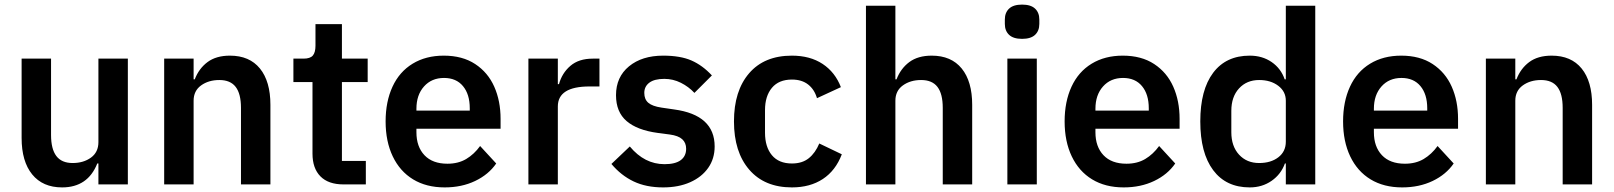

<svg xmlns="http://www.w3.org/2000/svg" viewBox="-20 -802 7018 835"><path d="M74 -202V-547H202V-215Q202 -154 225 -123.5Q248 -93 296 -93Q343 -93 375.5 -116.5Q408 -140 408 -184V-547H536V0H408V-91H403Q362 13 250 13Q166 13 120 -43.5Q74 -100 74 -202Z M694 0V-547H822V-457H827Q845 -504 882.5 -532Q920 -560 980 -560Q1065 -560 1110.5 -504Q1156 -448 1156 -346V0H1028V-333Q1028 -394 1005 -424Q982 -454 934 -454Q887 -454 854.5 -430.5Q822 -407 822 -364V0Z M1474 0Q1408 0 1373.5 -35Q1339 -70 1339 -134V-445H1256V-547H1300Q1329 -547 1340.5 -560.5Q1352 -574 1352 -603V-697H1467V-547H1579V-445H1467V-102H1571V0Z M1657 -274Q1657 -360 1687 -425Q1717 -490 1774.5 -525Q1832 -560 1910 -560Q1991 -560 2046.5 -523.5Q2102 -487 2129.5 -425Q2157 -363 2157 -285V-242H1791V-227Q1791 -164 1826 -127Q1861 -90 1926 -90Q1973 -90 2007.5 -110.5Q2042 -131 2068 -167L2138 -91Q2105 -43 2046.5 -15Q1988 13 1914 13Q1834 13 1776.5 -22Q1719 -57 1688 -122Q1657 -187 1657 -274ZM1791 -321H2023V-331Q2023 -392 1993.5 -427.5Q1964 -463 1911 -463Q1857 -463 1824 -426Q1791 -389 1791 -329Z M2278 0V-547H2406V-436H2411Q2424 -484 2460.5 -515.5Q2497 -547 2558 -547H2587V-426H2544Q2406 -426 2406 -339V0Z M2639 -89 2719 -165Q2783 -88 2870 -88Q2917 -88 2940.5 -105.5Q2964 -123 2964 -155Q2964 -181 2947 -196.5Q2930 -212 2893 -217L2840 -224Q2751 -236 2705 -275.5Q2659 -315 2659 -388Q2659 -467 2715.5 -513.5Q2772 -560 2864 -560Q2939 -560 2987 -539Q3035 -518 3076 -474L3000 -398Q2975 -425 2941 -442Q2907 -459 2869 -459Q2826 -459 2804 -442.5Q2782 -426 2782 -398Q2782 -370 2799.5 -355Q2817 -340 2857 -334L2912 -326Q3088 -302 3088 -165Q3088 -112 3060 -72Q3032 -32 2981.5 -9.5Q2931 13 2864 13Q2790 13 2735.5 -13Q2681 -39 2639 -89Z M3172 -274Q3172 -407 3238 -483.5Q3304 -560 3424 -560Q3503 -560 3557.5 -524Q3612 -488 3637 -423L3533 -375Q3522 -413 3494.5 -434.5Q3467 -456 3424 -456Q3367 -456 3337 -420Q3307 -384 3307 -323V-225Q3307 -163 3337 -127Q3367 -91 3424 -91Q3469 -91 3497.5 -114Q3526 -137 3543 -178L3641 -131Q3614 -60 3558.5 -23.5Q3503 13 3424 13Q3305 13 3238.5 -64Q3172 -141 3172 -274Z M3746 0V-777H3874V-457H3879Q3897 -504 3934.5 -532Q3972 -560 4032 -560Q4117 -560 4162.5 -504Q4208 -448 4208 -346V0H4080V-333Q4080 -394 4057 -424Q4034 -454 3986 -454Q3939 -454 3906.5 -430.5Q3874 -407 3874 -364V0Z M4350 -698V-717Q4350 -747 4368.5 -764.5Q4387 -782 4425 -782Q4463 -782 4481.5 -764.5Q4500 -747 4500 -717V-698Q4500 -668 4481.5 -650.5Q4463 -633 4425 -633Q4387 -633 4368.5 -650.5Q4350 -668 4350 -698ZM4489 0H4361V-547H4489Z M4610 -274Q4610 -360 4640 -425Q4670 -490 4727.5 -525Q4785 -560 4863 -560Q4944 -560 4999.5 -523.5Q5055 -487 5082.5 -425Q5110 -363 5110 -285V-242H4744V-227Q4744 -164 4779 -127Q4814 -90 4879 -90Q4926 -90 4960.5 -110.5Q4995 -131 5021 -167L5091 -91Q5058 -43 4999.5 -15Q4941 13 4867 13Q4787 13 4729.5 -22Q4672 -57 4641 -122Q4610 -187 4610 -274ZM4744 -321H4976V-331Q4976 -392 4946.5 -427.5Q4917 -463 4864 -463Q4810 -463 4777 -426Q4744 -389 4744 -329Z M5200 -274Q5200 -411 5256 -485.5Q5312 -560 5415 -560Q5470 -560 5510.5 -532Q5551 -504 5567 -457H5572V-777H5700V0H5572V-91H5568Q5551 -44 5510 -15.5Q5469 13 5415 13Q5312 13 5256 -62Q5200 -137 5200 -274ZM5572 -186V-364Q5572 -404 5539 -429Q5506 -454 5456 -454Q5402 -454 5368.5 -417.5Q5335 -381 5335 -320V-227Q5335 -166 5368.5 -129.5Q5402 -93 5456 -93Q5507 -93 5539.5 -118Q5572 -143 5572 -186Z M5821 -274Q5821 -360 5851 -425Q5881 -490 5938.5 -525Q5996 -560 6074 -560Q6155 -560 6210.5 -523.5Q6266 -487 6293.5 -425Q6321 -363 6321 -285V-242H5955V-227Q5955 -164 5990 -127Q6025 -90 6090 -90Q6137 -90 6171.5 -110.5Q6206 -131 6232 -167L6302 -91Q6269 -43 6210.5 -15Q6152 13 6078 13Q5998 13 5940.5 -22Q5883 -57 5852 -122Q5821 -187 5821 -274ZM5955 -321H6187V-331Q6187 -392 6157.5 -427.5Q6128 -463 6075 -463Q6021 -463 5988 -426Q5955 -389 5955 -329Z M6442 0V-547H6570V-457H6575Q6593 -504 6630.5 -532Q6668 -560 6728 -560Q6813 -560 6858.5 -504Q6904 -448 6904 -346V0H6776V-333Q6776 -394 6753 -424Q6730 -454 6682 -454Q6635 -454 6602.5 -430.5Q6570 -407 6570 -364V0Z"/></svg>

Font: IBM Plex Sans JP SemiBold
Style: Regular
Weight: 600
Designer: Mike Abbink; Paul van der Laan; Pieter van Rosmalen; Wujin Sim; Yejin Wi; Jinhee Kim; Boomi Park; Yona Kim; Kichan Ma
Foundry: Sandoll Inc.
Version: Version 1.001